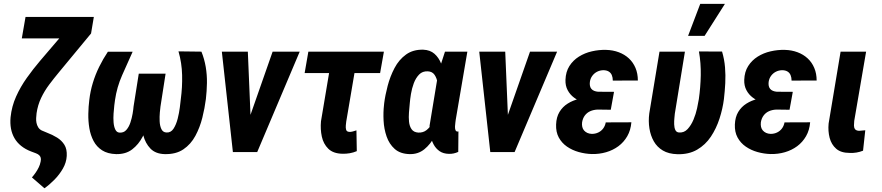

<svg xmlns="http://www.w3.org/2000/svg" viewBox="-20 -800 4642 1010"><path d="M388.2 -710.9H473.6L459 -624L291 -420.9Q264.2 -388.7 239 -355.2Q213.9 -321.8 196.3 -284.7Q178.7 -247.6 172.4 -204.6Q170.9 -191.9 170.2 -179Q169.4 -166 171.9 -153.8Q174.3 -141.6 180.7 -130.9Q187 -120.1 199.2 -113.8L226.1 -102.5Q255.9 -91.3 280.3 -76.2Q304.7 -61 318.8 -38.3Q333 -15.6 331.1 20.5Q329.1 55.2 310.8 86.9Q292.5 118.7 266.6 145Q240.7 171.4 213.9 190.4L147.9 133.3Q158.7 121.1 167.7 107.9Q176.8 94.7 183.8 80.3Q190.9 65.9 193.8 49.8Q196.3 38.1 194.3 30.3Q192.4 22.5 186.3 16.6Q180.2 10.7 168.9 6.3L143.1 -3.4Q112.8 -15.1 91.1 -32.7Q69.3 -50.3 56.2 -73Q43 -95.7 37.8 -123.3Q32.7 -150.9 35.6 -183.1Q41.5 -240.7 64.7 -292.2Q87.9 -343.8 121.1 -390.4Q154.3 -437 190.9 -480ZM114.3 -710.9H416L396 -598.1H94.7Z M918.9 -529.8 1039.6 -528.3Q1055.2 -489.7 1062.3 -447.8Q1069.3 -405.8 1068.6 -363.3Q1067.9 -320.8 1063 -278.8Q1057.1 -231.9 1044.4 -180.9Q1031.7 -129.9 1007.8 -85.4Q983.9 -41 944.6 -14.4Q905.3 12.2 846.2 10.7Q797.9 9.3 771.2 -18.6Q744.6 -46.4 733.9 -87.9Q723.1 -129.4 722.7 -173.6Q722.2 -217.8 726.6 -252.9L752.9 -412.6H851.1L824.2 -239.7Q822.8 -230 820.8 -208.3Q818.8 -186.5 819.8 -162.4Q820.8 -138.2 828.9 -121.1Q836.9 -104 855.5 -103Q878.9 -101.6 892.8 -123Q906.7 -144.5 914.6 -175.3Q922.4 -206.1 926 -234.9Q929.7 -263.7 931.2 -279.3Q939.5 -341.3 938 -405Q936.5 -468.8 918.9 -529.8ZM547.4 -527.8H677.7Q649.9 -466.3 622.3 -403.8Q594.7 -341.3 585 -273.9Q583.5 -265.1 581.3 -245.8Q579.1 -226.6 577.4 -202.9Q575.7 -179.2 577.4 -156.7Q579.1 -134.3 586.4 -118.9Q593.8 -103.5 607.9 -102.5Q630.4 -100.6 644.3 -116.2Q658.2 -131.8 666 -155.5Q673.8 -179.2 677.7 -202.6Q681.6 -226.1 682.6 -239.7L710 -412.6H808.1L781.7 -252.9Q775.4 -213.9 763.7 -168Q752 -122.1 730.5 -81.1Q709 -40 675.3 -14.2Q641.6 11.7 590.8 10.7Q545.9 9.3 517.1 -9.3Q488.3 -27.8 472.2 -58.3Q456.1 -88.9 450 -125.7Q443.8 -162.6 444.6 -201.2Q445.3 -239.7 449.7 -273.9Q455.1 -320.3 468.3 -363.8Q481.4 -407.2 501.7 -448.5Q522 -489.7 547.4 -527.8Z M1268.1 -111.3 1414.1 -528.3H1556.6L1333 0H1247.6ZM1283.7 -528.3 1301.8 -98.6 1287.6 0H1205.1L1147 -528.3Z M1999.5 -528.3 1979.5 -415.5H1582.5L1602.1 -528.3ZM1730 -528.3H1863.8L1801.3 -160.2Q1800.3 -152.3 1799.1 -139.9Q1797.9 -127.4 1800.8 -117.4Q1803.7 -107.4 1816.4 -106.4Q1825.7 -105.5 1835.7 -108.4Q1845.7 -111.3 1855 -114.3L1856.9 -4.9Q1838.4 2.9 1819.6 6.1Q1800.8 9.3 1781.2 8.8Q1732.9 7.8 1707 -17.6Q1681.2 -43 1672.9 -81.5Q1664.6 -120.1 1668.5 -162.1Z M2000 -247.1 2001 -257.3Q2006.3 -299.3 2019.3 -348.6Q2032.2 -397.9 2055.4 -442.1Q2078.6 -486.3 2116 -513.2Q2153.3 -540 2206.5 -538.6Q2242.7 -537.1 2265.4 -517.1Q2288.1 -497.1 2300.5 -465.6Q2313 -434.1 2317.6 -397.7Q2322.3 -361.3 2322.3 -326.9Q2322.3 -292.5 2320.8 -267.6L2319.3 -250Q2313 -214.8 2300.5 -169.7Q2288.1 -124.5 2266.6 -83Q2245.1 -41.5 2212.4 -14.9Q2179.7 11.7 2134.8 10.7Q2085 9.3 2056.2 -16.6Q2027.3 -42.5 2013.7 -82Q2000 -121.6 1997.8 -165.5Q1995.6 -209.5 2000 -247.1ZM2135.7 -257.8 2134.8 -247.6Q2133.3 -231.4 2131.3 -207.8Q2129.4 -184.1 2131.6 -160.4Q2133.8 -136.7 2145 -120.4Q2156.2 -104 2180.7 -102.5Q2206.1 -101.6 2223.6 -115.5Q2241.2 -129.4 2252.7 -150.9Q2264.2 -172.4 2270.8 -196.5Q2277.3 -220.7 2280.8 -240.7L2284.2 -274.9Q2285.6 -289.6 2285.6 -314.2Q2285.6 -338.9 2281.7 -364Q2277.8 -389.2 2265.9 -406.5Q2253.9 -423.8 2230.5 -424.8Q2202.6 -426.3 2184.8 -408Q2167 -389.6 2156.7 -362.1Q2146.5 -334.5 2141.8 -305.7Q2137.2 -276.9 2135.7 -257.8ZM2320.8 -528.3H2438.5L2377.4 -170.4Q2377 -165.5 2375.5 -156Q2374 -146.5 2373.5 -135.3Q2373 -124 2375.7 -116.5Q2378.4 -108.9 2385.7 -107.9Q2387.7 -107.4 2388.9 -107.9Q2390.1 -108.4 2391.6 -108.9L2390.6 -1Q2378.9 4.4 2366.5 7.1Q2354 9.8 2341.3 9.3Q2312 8.8 2292.2 -4.9Q2272.5 -18.6 2261 -40.3Q2249.5 -62 2244.1 -87.9Q2238.8 -113.8 2239.7 -138.7L2286.6 -422.9Z M2622.1 -111.3 2768.1 -528.3H2910.6L2687 0H2601.6ZM2637.7 -528.3 2655.8 -98.6 2641.6 0H2559.1L2501 -528.3Z M3092.3 -287.6 3204.6 -287.1 3192.9 -222.7 3123.5 -223.6Q3102.1 -222.7 3085 -215.1Q3067.9 -207.5 3056.6 -192.6Q3045.4 -177.7 3042 -156.2Q3040.5 -143.6 3043 -132.6Q3045.4 -121.6 3052.5 -113.5Q3059.6 -105.5 3069.8 -100.8Q3080.1 -96.2 3093.3 -95.7Q3112.3 -95.7 3127.7 -103.3Q3143.1 -110.8 3153.1 -124.3Q3163.1 -137.7 3166.5 -156.2L3301.3 -156.7Q3297.9 -115.2 3279.8 -83.7Q3261.7 -52.2 3233.2 -31Q3204.6 -9.8 3168.5 0.7Q3132.3 11.2 3092.8 10.3Q3058.6 9.3 3024.4 -0.2Q2990.2 -9.8 2962.6 -28.8Q2935.1 -47.9 2919.4 -76.7Q2903.8 -105.5 2905.3 -145Q2906.7 -184.1 2923.1 -211.2Q2939.5 -238.3 2966.3 -255.1Q2993.2 -272 3025.9 -279.8Q3058.6 -287.6 3092.3 -287.6ZM3198.2 -252 3102.1 -252.9Q3074.7 -253.4 3047.9 -262Q3021 -270.5 2999.8 -286.4Q2978.5 -302.2 2966.1 -325.7Q2953.6 -349.1 2954.6 -379.9Q2956.1 -422.4 2975.3 -452.6Q2994.6 -482.9 3025.4 -502.2Q3056.2 -521.5 3093.5 -530Q3130.9 -538.6 3168.5 -537.6Q3204.6 -536.6 3235.1 -525.1Q3265.6 -513.7 3288.1 -492.9Q3310.5 -472.2 3323 -442.6Q3335.4 -413.1 3335.4 -376.5L3203.6 -376Q3203.6 -392.1 3198.5 -404.5Q3193.4 -417 3182.1 -423.8Q3170.9 -430.7 3153.3 -430.7Q3135.7 -430.2 3120.8 -422.6Q3106 -415 3095.7 -401.1Q3085.4 -387.2 3083 -369.1Q3081.5 -357.9 3083.5 -348.4Q3085.4 -338.9 3091.1 -332.3Q3096.7 -325.7 3105.7 -322Q3114.7 -318.4 3126 -317.4L3210 -316.9Z M3449.2 -528.3H3583L3529.8 -201.7Q3529.3 -194.3 3527.6 -179Q3525.9 -163.6 3526.4 -146Q3526.9 -128.4 3532.5 -116.2Q3538.1 -104 3552.2 -103Q3578.6 -101.1 3597.2 -121.1Q3615.7 -141.1 3628.2 -170.9Q3640.6 -200.7 3647 -230.7Q3653.3 -260.7 3656.2 -278.8Q3665 -340.3 3666.3 -404.3Q3667.5 -468.3 3656.7 -529.3L3778.3 -528.8Q3790.5 -487.8 3793.9 -446.3Q3797.4 -404.8 3795.2 -362.5Q3793 -320.3 3788.1 -278.8Q3781.7 -228 3764.9 -176Q3748 -124 3719.5 -81.1Q3690.9 -38.1 3647.2 -12.7Q3603.5 12.7 3543.5 11.2Q3497.1 9.8 3466.8 -8.3Q3436.5 -26.4 3419.4 -56.4Q3402.3 -86.4 3396.2 -124.5Q3390.1 -162.6 3395.5 -203.6ZM3599.6 -611.3 3663.6 -779.8H3793.5L3686.5 -611.3Z M4032.7 -287.6 4145 -287.1 4133.3 -222.7 4064 -223.6Q4042.5 -222.7 4025.4 -215.1Q4008.3 -207.5 3997.1 -192.6Q3985.8 -177.7 3982.4 -156.2Q3981 -143.6 3983.4 -132.6Q3985.8 -121.6 3992.9 -113.5Q4000 -105.5 4010.3 -100.8Q4020.5 -96.2 4033.7 -95.7Q4052.7 -95.7 4068.1 -103.3Q4083.5 -110.8 4093.5 -124.3Q4103.5 -137.7 4106.9 -156.2L4241.7 -156.7Q4238.3 -115.2 4220.2 -83.7Q4202.1 -52.2 4173.6 -31Q4145 -9.8 4108.9 0.7Q4072.8 11.2 4033.2 10.3Q3999 9.3 3964.8 -0.2Q3930.7 -9.8 3903.1 -28.8Q3875.5 -47.9 3859.9 -76.7Q3844.2 -105.5 3845.7 -145Q3847.2 -184.1 3863.5 -211.2Q3879.9 -238.3 3906.7 -255.1Q3933.6 -272 3966.3 -279.8Q3999 -287.6 4032.7 -287.6ZM4138.7 -252 4042.5 -252.9Q4015.1 -253.4 3988.3 -262Q3961.4 -270.5 3940.2 -286.4Q3918.9 -302.2 3906.5 -325.7Q3894 -349.1 3895 -379.9Q3896.5 -422.4 3915.8 -452.6Q3935.1 -482.9 3965.8 -502.2Q3996.6 -521.5 4033.9 -530Q4071.3 -538.6 4108.9 -537.6Q4145 -536.6 4175.5 -525.1Q4206.1 -513.7 4228.5 -492.9Q4251 -472.2 4263.4 -442.6Q4275.9 -413.1 4275.9 -376.5L4144 -376Q4144 -392.1 4138.9 -404.5Q4133.8 -417 4122.6 -423.8Q4111.3 -430.7 4093.8 -430.7Q4076.2 -430.2 4061.3 -422.6Q4046.4 -415 4036.1 -401.1Q4025.9 -387.2 4023.4 -369.1Q4022 -357.9 4023.9 -348.4Q4025.9 -338.9 4031.5 -332.3Q4037.1 -325.7 4046.1 -322Q4055.2 -318.4 4066.4 -317.4L4150.4 -316.9Z M4401.9 -528.3H4536.1L4473.6 -164.1Q4472.2 -151.4 4472.2 -139.9Q4472.2 -128.4 4477.8 -120.6Q4483.4 -112.8 4499 -111.8Q4507.8 -112.3 4515.6 -113.3Q4523.4 -114.3 4531.7 -114.7L4520 -7.3Q4502.9 -0.5 4485.4 2.4Q4467.8 5.4 4449.7 4.4Q4403.8 4.4 4378.7 -17.6Q4353.5 -39.6 4344.2 -75Q4335 -110.4 4338.9 -150.4Z"/></svg>

Font: Roboto Condensed
Style: Bold Italic
Weight: 700
Italic angle: -12°
Designer: Christian Robertson
Foundry: Google
Version: Version 3.0